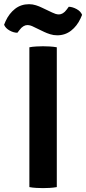

<svg xmlns="http://www.w3.org/2000/svg" viewBox="-58 -914 421 938"><path d="M85.5 -683Q100.5 -686 119.8 -687Q139 -688 152 -688Q166.5 -688 184.8 -687Q203 -686 219.5 -683V0Q203 3 184.8 4Q166.5 5 152 5Q139 5 119.8 4Q100.5 3 85.5 0ZM107 -782.5Q99.5 -786.5 91.8 -789Q84 -791.5 75 -791.5Q66 -791.5 56 -785.5Q46 -779.5 37 -767L27 -754Q8.5 -754 -11.2 -765Q-31 -776 -38 -793L-30.5 -811Q-13.5 -848 15.5 -870.8Q44.5 -893.5 84 -893.5Q101.5 -893.5 117.8 -888.2Q134 -883 147 -876.5L196.5 -853Q204.5 -849 213.2 -846.2Q222 -843.5 230 -843.5Q239 -843.5 249 -849.2Q259 -855 268 -867.5L278 -881Q296.5 -880.5 316.5 -869.5Q336.5 -858.5 343 -841.5L335.5 -824Q318.5 -787 289.2 -764.2Q260 -741.5 221.5 -741.5Q203.5 -741.5 187 -746.8Q170.5 -752 158 -758Z"/></svg>

Font: Signika SemiBold
Style: Regular
Weight: 600
Designer: Anna Giedry
Foundry: Anna Giedry
Version: Version 2.001